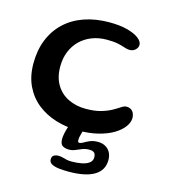

<svg xmlns="http://www.w3.org/2000/svg" viewBox="-109 -593 796 902"><g transform="rotate(15 289.0 -142.0)"><path d="M302.5 22.5Q243 22.5 191.2 6.5Q139.5 -9.5 100.2 -41Q61 -72.5 38.8 -119.2Q16.5 -166 16.5 -228Q16.5 -293 37.5 -344.5Q58.5 -396 97.2 -432.2Q136 -468.5 190.8 -487.5Q245.5 -506.5 312 -506.5Q363.5 -506.5 400 -496.8Q436.5 -487 456 -471.8Q475.5 -456.5 475.5 -441Q475.5 -431 470 -422.8Q464.5 -414.5 455.5 -410Q446.5 -405.5 436.5 -405.5Q425 -405.5 411.8 -410.2Q398.5 -415 377.5 -419.8Q356.5 -424.5 322 -424.5Q282 -424.5 249 -411.5Q216 -398.5 192 -374.8Q168 -351 155 -318.5Q142 -286 142 -246.5Q142 -194 163.8 -158Q185.5 -122 223.2 -103.5Q261 -85 308.5 -85Q352 -85 382.5 -94Q413 -103 433.8 -114.8Q454.5 -126.5 468 -135.5Q481.5 -144.5 490.5 -144.5Q507 -144.5 516 -137.5Q525 -130.5 528.8 -120.2Q532.5 -110 532.5 -100Q532.5 -79 516.8 -57.2Q501 -35.5 471.5 -17.5Q442 0.5 399.2 11.5Q356.5 22.5 302.5 22.5ZM307.5 221Q282 221 260.2 218.5Q238.5 216 225 208.5Q211.5 201 211.5 186.5Q211.5 172 221 166.5Q230.5 161 243 161Q253 161 262.5 163.5Q272 166 283 168.8Q294 171.5 308.5 171.5Q334 171.5 356.5 167.2Q379 163 393 152.8Q407 142.5 407 125.5Q407 109 399.2 102.5Q391.5 96 375.5 96Q357 96 341.5 102.2Q326 108.5 311.8 114.5Q297.5 120.5 281.5 120.5Q264 120.5 251.2 113Q238.5 105.5 238.5 79.5Q238.5 68.5 241.5 54Q244.5 39.5 248.8 25.8Q253 12 256.5 5Q262 -7 271.5 -14.2Q281 -21.5 298.5 -21.5Q312 -21.5 318.8 -14.5Q325.5 -7.5 325.5 2Q325.5 13.5 319.5 32Q313.5 50.5 313.5 66Q313.5 77 321 77Q329.5 77 340.5 70.2Q351.5 63.5 367.2 56.8Q383 50 406 50Q425 50 440.5 58Q456 66 465.2 81.8Q474.5 97.5 474.5 120Q474.5 170 432 195.5Q389.5 221 307.5 221Z"/></g></svg>

Font: Gluten
Style: Regular
Weight: 400
Designer: Tyler Finck
Foundry: Etcetera Type Company
Version: Version 1.300